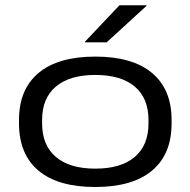

<svg xmlns="http://www.w3.org/2000/svg" viewBox="-20 -714 742 748"><path d="M351 14.5Q206 14.5 130 -49.2Q54 -113 54 -233.5V-246.5Q54 -366 130.2 -429.8Q206.5 -493.5 351.5 -493.5Q496 -493.5 572.2 -429.8Q648.5 -366 648.5 -246.5V-233.5Q648.5 -113 572.2 -49.2Q496 14.5 351 14.5ZM351.5 -57Q451 -57 504.8 -102.5Q558.5 -148 558.5 -233.5V-246.5Q558.5 -331.5 505 -376.8Q451.5 -422 351 -422Q251.5 -422 197.8 -376.8Q144 -331.5 144 -246.5V-233.5Q144 -148 197.8 -102.5Q251.5 -57 351.5 -57ZM445.5 -693.5H550.5V-691L395.5 -549H311V-551.5Z"/></svg>

Font: Anek Gujarati Expanded
Style: Regular
Weight: 400
Width: 7
Designer: Mrunmayee Ghaisas (Gujarati), Yesha Goshar (Latin)
Foundry: Ek Type
Version: Version 1.003